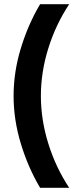

<svg xmlns="http://www.w3.org/2000/svg" viewBox="-20 -728 375 910"><path d="M170 162Q113.1 66.2 78.8 -47.1Q44.4 -160.4 44.4 -273Q44.4 -386.6 78.8 -499.4Q113.1 -612.2 170 -708H307.9Q244.4 -612.2 209.1 -499.4Q173.8 -386.6 173.8 -273Q173.8 -160.4 209.1 -47.1Q244.4 66.2 307.9 162Z"/></svg>

Font: Atkinson Hyperlegible Next
Style: Regular
Weight: 400
Designer: Elliott Scott, Megan Eiswerth, Linus Boman, Theodore Petrosky, Letters from Sweden
Foundry: Applied Design Works, Letters from Sweden
Version: Version 2.001